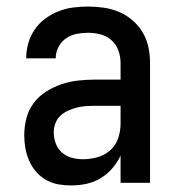

<svg xmlns="http://www.w3.org/2000/svg" viewBox="-20 -558 540 586"><path d="M197 8Q177 8 157.5 4.5Q138 1 120.5 -9Q103 -19 90 -34Q77 -49 69 -67.5Q61 -86 57.5 -105.5Q54 -125 54 -145Q54 -171 60.5 -196.5Q67 -222 82.5 -243Q98 -264 120 -278Q142 -292 166.5 -300.5Q191 -309 217 -312Q243 -315 269 -315H348V-365Q348 -385 341.5 -403.5Q335 -422 320.5 -435Q306 -448 287 -453Q268 -458 249 -458Q231 -458 213.5 -454.5Q196 -451 181.5 -441Q167 -431 158.5 -414.5Q150 -398 150 -380Q150 -380 150 -380Q150 -380 150 -380H60Q60 -380 60 -380.5Q60 -381 60 -381Q60 -404 66.5 -426.5Q73 -449 86 -468Q99 -487 118 -501Q137 -515 158.5 -523.5Q180 -532 202.5 -535Q225 -538 249 -538Q273 -538 297 -534.5Q321 -531 343.5 -521.5Q366 -512 384.5 -496Q403 -480 415.5 -459Q428 -438 433 -414Q438 -390 438 -365V0H348V-83Q338 -62 322.5 -44Q307 -26 287 -14Q267 -2 244 3Q221 8 197 8ZM233 -72Q255 -72 277 -78Q299 -84 316 -99Q333 -114 340.5 -136Q348 -158 348 -180V-235H269Q255 -235 241 -234Q227 -233 213.5 -229.5Q200 -226 187 -220Q174 -214 164 -204.5Q154 -195 149 -181.5Q144 -168 144 -154Q144 -137 150 -120.5Q156 -104 169 -92.5Q182 -81 199 -76.5Q216 -72 233 -72Z"/></svg>

Font: iosevka_custom_sans_ss08 Md
Style: Regular
Weight: 500
Designer: Belleve Invis
Foundry: Belleve Invis
Version: Version 10.3.0; ttfautohint (v1.8.3)